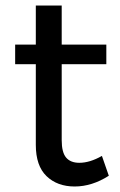

<svg xmlns="http://www.w3.org/2000/svg" viewBox="-20 -673 437 697"><path d="M375 -35Q314 4 251 4Q188 4 149 -33.5Q110 -71 110 -147V-440H35V-511H110V-653H204V-511H366V-440H204V-164Q204 -120 220 -101Q236 -82 268 -82Q306 -82 350 -107Z"/></svg>

Font: Montserrat
Style: Regular
Weight: 400
Designer: Julieta Ulanovsky
Foundry: Julieta Ulanovsky
Version: Version 6.001